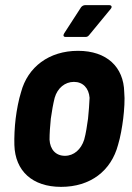

<svg xmlns="http://www.w3.org/2000/svg" viewBox="-20 -720 515 748"><path d="M236 -576H312C318 -576 322 -577 327 -583L411 -685C418 -693 415 -700 405 -700H312C306 -700 300 -697 296 -692L230 -590C225 -582 227 -576 236 -576ZM218 8C332 8 413 -54 440 -156C449 -185 456 -226 460 -258C464 -291 467 -333 464 -361C462 -459 396 -522 284 -522C171 -522 88 -459 62 -361C53 -333 45 -291 41 -258C37 -226 35 -184 36 -155C39 -54 106 8 218 8ZM233 -113C197 -113 175 -138 173 -176C173 -200 175 -229 178 -258C182 -287 187 -315 193 -339C204 -377 233 -401 268 -401C303 -401 326 -377 329 -339C328 -315 326 -287 323 -258C319 -230 315 -201 308 -176C296 -138 268 -113 233 -113Z"/></svg>

Font: Barlow Semi Condensed
Style: Bold Italic
Weight: 700
Width: 4
Italic angle: -7°
Designer: Jeremy Tribby
Foundry: Tribby Type
Version: Version 1.422;hotconv 1.0.109;makeotfexe 2.5.65596